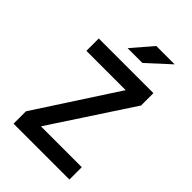

<svg xmlns="http://www.w3.org/2000/svg" viewBox="-260 -1001 1105 1105"><g transform="rotate(45 293.0 -448.5)"><path d="M147.9 -33.2 69.8 -100.6 436.5 -665 514.6 -592.8ZM69.8 0V-100.6H524.4V0ZM69.8 -592.8V-693.4H514.6V-592.8ZM226.6 -771.5 334.5 -897H483.9L347.2 -771.5Z"/></g></svg>

Font: Cascadia Mono Medium
Style: Regular
Weight: 500
Monospace: yes
Designer: Aaron Bell
Foundry: Saja Typeworks
Version: Version 2407.024